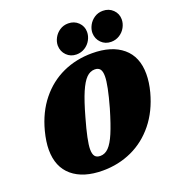

<svg xmlns="http://www.w3.org/2000/svg" viewBox="-159 -1028 1073 1167"><g transform="rotate(-20 377.5 -444.5)"><path d="M755 -450Q755 -397 739 -336Q709 -224 646 -146Q583 -68 496 -28Q409 12 307 12Q182 12 111 -47.5Q40 -107 40 -219Q40 -270 57 -336Q86 -447 148.5 -524.5Q211 -602 297.5 -641.5Q384 -681 487 -681Q613 -681 684 -621.5Q755 -562 755 -450ZM317 -329Q277 -189 277 -136Q277 -105 288 -91Q299 -77 323 -77Q353 -77 377 -101.5Q401 -126 424 -180Q447 -234 475 -329Q514 -467 514 -523Q514 -555 503 -569Q492 -583 469 -583Q439 -583 415 -559Q391 -535 367.5 -480.5Q344 -426 317 -329ZM504 -813Q504 -787 490.5 -762Q477 -737 452.5 -721.5Q428 -706 398 -706Q360 -706 334.5 -731.5Q309 -757 308 -795Q308 -820 321 -844.5Q334 -869 358 -885Q382 -901 413 -901Q452 -901 478 -875.5Q504 -850 504 -813ZM728 -813Q728 -787 714.5 -762Q701 -737 676.5 -721.5Q652 -706 622 -706Q584 -706 558.5 -731.5Q533 -757 532 -795Q532 -820 545 -844.5Q558 -869 582 -885Q606 -901 637 -901Q676 -901 702 -875.5Q728 -850 728 -813Z"/></g></svg>

Font: Shrikhand
Style: Regular
Weight: 400
Italic angle: -14°
Designer: Jonny Pinhorn
Foundry: Jonny Pinhorn
Version: Version 1.001;PS 1.001;hotconv 1.0.88;makeotf.lib2.5.647800